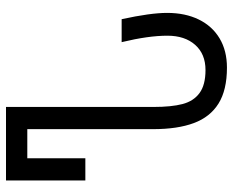

<svg xmlns="http://www.w3.org/2000/svg" viewBox="-88 -677 776 640"><g transform="rotate(-90 300.0 -357.0)"><path d="M189.5 -235V-654H92.5V-460.5H18.5V-725H263.5V-233Q263.5 -173.5 273.2 -136.5Q283 -99.5 310 -79.8Q337 -60 386.5 -60Q440 -60 470.5 -94.5Q501 -129 501 -187Q501 -250.5 479.5 -339.5H556Q577 -243.5 577 -188Q577 -127.5 555 -82.5Q533 -37.5 492 -13Q451 11.5 394.5 11.5Q320 11.5 275 -16.5Q230 -44.5 209.8 -98.8Q189.5 -153 189.5 -235Z"/></g></svg>

Font: JuliaMono Light
Style: Regular
Weight: 300
Monospace: yes
Designer: cormullion
Foundry: corm
Version: Version 0.054; ttfautohint (v1.8.4)